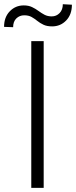

<svg xmlns="http://www.w3.org/2000/svg" viewBox="-48 -910 369 930"><path d="M163.6 -710.9V0H103.5V-710.9ZM256.3 -889.6 300.3 -887.2Q300.3 -839.8 272.7 -811Q245.1 -782.2 204.6 -782.2Q179.2 -782.2 162.4 -790.3Q145.5 -798.3 132.3 -809.1Q119.1 -819.8 104.7 -827.9Q90.3 -835.9 69.3 -835.9Q46.9 -835.9 31.2 -820.8Q15.6 -805.7 15.6 -778.3L-28.3 -779.8Q-28.3 -826.7 -0.7 -855.2Q26.9 -883.8 66.9 -883.8Q90.3 -883.8 107.2 -875.7Q124 -867.7 138.2 -857.2Q152.3 -846.7 167.5 -838.6Q182.6 -830.6 202.6 -830.6Q225.1 -830.6 240.7 -846.7Q256.3 -862.8 256.3 -889.6Z"/></svg>

Font: Vazirmatn RD UI FD ExtraLight
Style: Regular
Weight: 200
Designer: Saber Rastikerdar
Foundry: Saber Rastikerdar
Version: Version 33.003